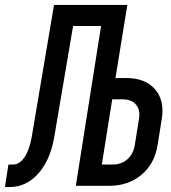

<svg xmlns="http://www.w3.org/2000/svg" viewBox="-71 -750 691 775"><path d="M-51 5 -37 -86H-18Q8 -86 28 -115.5Q48 -145 57 -197L147 -730H443L395 -435H439Q515 -435 554.5 -390Q594 -345 582 -270L565 -164Q553 -89 500 -44.5Q447 0 370 0H235L337 -645H224L148 -197Q132 -104 83.5 -49.5Q35 5 -32 5ZM340 -86H384Q419 -86 443 -107Q467 -128 473 -164L490 -270Q496 -306 478 -327.5Q460 -349 425 -349H382Z"/></svg>

Font: NKDuy Mono SemiBold
Style: Italic
Weight: 600
Italic angle: -9°
Monospace: yes
Designer: NKDuy
Foundry: NKDuy
Version: Version 2.251; ttfautohint (v1.8.4.7-5d5b)